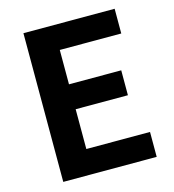

<svg xmlns="http://www.w3.org/2000/svg" viewBox="-110 -831 835 923"><g transform="rotate(-15 307.5 -370.0)"><path d="M91 0H556V-124H239V-322H499V-446H239V-617H545V-740H91Z"/></g></svg>

Font: Spoqa Han Sans Neo Bold
Style: Bold
Weight: 700
Designer: [Spoqa Han Sans Neo] Dong-huui Kim  Younghwa Kang  Yujin Lee  [Noto Sans] Ryoko NISHIZUKA  (kana & ideographs); Paul D. 
Foundry: Spoqa (http://www.spoqa-han-sans.com)
Version: Version 1.000